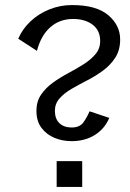

<svg xmlns="http://www.w3.org/2000/svg" viewBox="-20 -739 515 759"><path d="M263 -181Q227 -181 195.5 -194Q164 -207 144 -233.5Q124 -260 124 -301Q124 -338 142.5 -365Q161 -392 189.5 -412.5Q218 -433 250 -450Q282 -467 310.5 -485Q339 -503 357.5 -525Q376 -547 376 -577Q376 -619 346 -641.5Q316 -664 269 -664Q216 -664 179 -631.5Q142 -599 126 -538L52 -586Q69 -625 101 -655Q133 -685 175.5 -702Q218 -719 265 -719Q361 -719 408 -679Q455 -639 455 -583Q455 -541 436 -511.5Q417 -482 388 -460.5Q359 -439 326 -422Q293 -405 263.5 -388Q234 -371 215.5 -350Q197 -329 197 -301Q197 -269 215 -252Q233 -235 263 -235Q295 -235 309.5 -255Q324 -275 334 -299L412 -273Q394 -230 355 -205.5Q316 -181 263 -181ZM204 0V-102H305V0Z"/></svg>

Font: Panamera Medium
Style: Regular
Weight: 500
Designer: Bastien Sozeau
Foundry: NBR — Bastien Sozeau
Version: Version 3.002; ttfautohint (v1.8.4.7-5d5b);gftools[0.9.33]